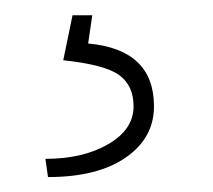

<svg xmlns="http://www.w3.org/2000/svg" viewBox="-20 -20 279 252"><path d="M101.1 0 95.7 37.1Q182.1 44.9 182.1 119.6Q182.1 161.1 145 186.8Q107.9 212.4 43 212.4L39.6 188.5Q88.9 188.5 122.1 169.2Q155.3 149.9 155.3 119.6Q155.3 92.3 136.5 78.6Q117.7 64.9 63 59.1L75.2 0Z"/></svg>

Font: TypoPRO Roboto
Style: Regular
Weight: 250
Designer: Google
Version: Version 2.136; 2016